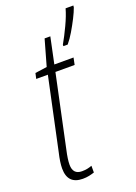

<svg xmlns="http://www.w3.org/2000/svg" viewBox="-146 -813 625 883"><g transform="rotate(-20 166.0 -372.0)"><path d="M225 -601Q244 -634 264.5 -677.5Q285 -721 294 -754H332L331 -745Q324 -725 310 -697.5Q296 -670 279.5 -642Q263 -614 246 -594H225ZM101 10Q27 10 27 -67Q27 -97 38 -143L113 -495H56L62 -522L120 -530L156 -657H184L157 -529H251L244 -495H150L75 -142Q70 -120 67.5 -102.5Q65 -85 65 -72Q65 -24 109 -24Q124 -24 136 -26.5Q148 -29 158 -33V0Q146 4 132 7Q118 10 101 10Z"/></g></svg>

Font: Noto Sans Condensed ExtraLight
Style: Italic
Weight: 200
Width: 3
Italic angle: -12°
Designer: Monotype Design Team
Foundry: Monotype Imaging Inc.
Version: Version 2.013; ttfautohint (v1.8.4.7-5d5b)